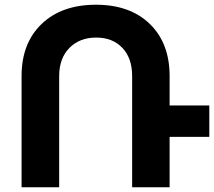

<svg xmlns="http://www.w3.org/2000/svg" viewBox="-20 -788 901 808"><path d="M860.8 -344.2V-211.9H693.8V0H536.1V-467.8Q536.1 -543.5 494.9 -586.7Q453.6 -629.9 384.8 -629.9Q314.9 -629.9 272 -586.2Q229 -542.5 229 -467.8V0H70.8V-467.8Q70.8 -606.4 155.3 -687.3Q239.7 -768.1 383.8 -768.1Q526.9 -768.1 610.4 -687.3Q693.8 -606.4 693.8 -467.8V-344.2Z"/></svg>

Font: Montserrat arm SemiBold
Style: Regular
Weight: 600
Designer: Julieta Ulanovsky
Foundry: Julieta Ulanovsky
Version: Version 6.000;PS 006.000;hotconv 1.0.88;makeotf.lib2.5.64775